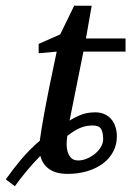

<svg xmlns="http://www.w3.org/2000/svg" viewBox="-89 -599 458 670"><path d="M271 -112.8Q271 -136.2 263.9 -148.7Q256.8 -161.1 234.9 -161.1Q223.1 -161.1 212.4 -159.2Q201.7 -157.2 191.2 -152.8Q180.7 -148.4 169.7 -141.6Q158.7 -134.8 146 -125Q144 -113.8 143.6 -98.9Q143.1 -84 146.7 -70.8Q150.4 -57.6 158.9 -48.3Q167.5 -39.1 184.1 -39.1Q199.7 -39.1 215.3 -45.9Q231 -52.7 243.4 -63.2Q255.9 -73.7 263.4 -86.9Q271 -100.1 271 -112.8ZM202.1 -418.9 153.8 -178.2Q176.8 -192.4 197.3 -199.7Q217.8 -207 244.1 -207Q261.7 -207 275.6 -200.7Q289.6 -194.3 299.1 -183.3Q308.6 -172.4 313.7 -156.7Q318.8 -141.1 318.8 -123Q318.8 -93.8 305.9 -69.6Q293 -45.4 270 -28.3Q247.1 -11.2 215.6 -1.7Q184.1 7.8 147 7.8Q107.9 7.8 83.7 -8.3Q59.6 -24.4 51.8 -55.2Q26.4 -29.3 2.9 -1Q-20.5 27.3 -37.1 50.8L-68.8 26.9Q-43.9 -8.3 -15.1 -42.7Q13.7 -77.1 49.8 -107.9Q52.2 -127 56.2 -150.6Q60.1 -174.3 64.7 -200Q69.3 -225.6 74.5 -251.7Q79.6 -277.8 84.5 -302.2Q96.2 -359.4 108.9 -418.9L45.9 -413.1V-445.8L121.1 -479L169.9 -579.1H231L210.9 -464.8H349.1V-418.9Z"/></svg>

Font: Charis SIL Phon
Style: Italic
Weight: 400
Italic angle: -11°
Foundry: SIL International
Version: Version 5.000